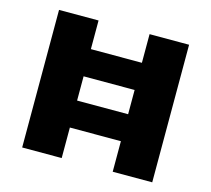

<svg xmlns="http://www.w3.org/2000/svg" viewBox="-96 -773 977 887"><g transform="rotate(15 392.0 -329.0)"><path d="M514 0V-658H703V0ZM81 0V-658H270V0ZM148 -146V-275H629V-146ZM148 -391V-521H629V-391Z"/></g></svg>

Font: Ysabeau SC Black
Style: Regular
Weight: 900
Designer: Christian Thalmann (Catharsis Fonts)
Version: Version 2.001;gftools[0.9.30]; featfreeze: smcp